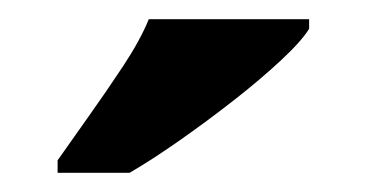

<svg xmlns="http://www.w3.org/2000/svg" viewBox="-20 -786 382 200"><path d="M40 -619Q54 -639 72.5 -665Q91 -691 108.5 -717.5Q126 -744 135 -766H302V-756Q294 -743 272.5 -723Q251 -703 223.5 -681.5Q196 -660 167.5 -640Q139 -620 115 -606H40Z"/></svg>

Font: Noto Serif Khmer SemiCondensed ExtraBold
Style: Regular
Weight: 800
Width: 4
Designer: Danh Hong and the Monotype Design Team
Foundry: Monotype Imaging Inc.
Version: Version 2.004